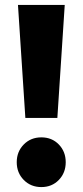

<svg xmlns="http://www.w3.org/2000/svg" viewBox="-20 -749 337 780"><path d="M83 -270 53 -729H243L213 -270ZM148 11Q105 11 76.5 -18Q48 -47 48 -90Q48 -133 76.5 -162Q105 -191 148 -191Q191 -191 219 -162Q247 -133 247 -90Q247 -47 219 -18Q191 11 148 11Z"/></svg>

Font: Outfit Thin ExtraBold
Style: Regular
Weight: 800
Version: Version 1.100;gftools[0.9.27]